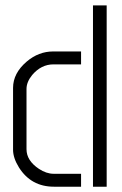

<svg xmlns="http://www.w3.org/2000/svg" viewBox="-20 -705 462 725"><path d="M29.3 -139.6V-373Q29.3 -428.7 81.1 -472.7Q126 -510.7 180.7 -510.7H286.1V-461.9H181.6Q135.7 -461.9 101.6 -421.9Q80.1 -395.5 80.1 -369.1V-141.6Q80.1 -98.6 127 -67.4Q155.3 -48.8 182.6 -48.8H286.1V0H183.6Q97.7 0 51.8 -72.3Q29.3 -108.4 29.3 -139.6ZM331.1 0V-684.6H382.8V0Z"/></svg>

Font: Post No Bills Colombo
Style: Regular
Weight: 500
Designer: Kosala Senevirathne, Siva Puranthara, Lasantha Premarathna, Tharique Azeez
Foundry: Mooniak
Version: Version 1.220 ; ttfautohint (v1.5)